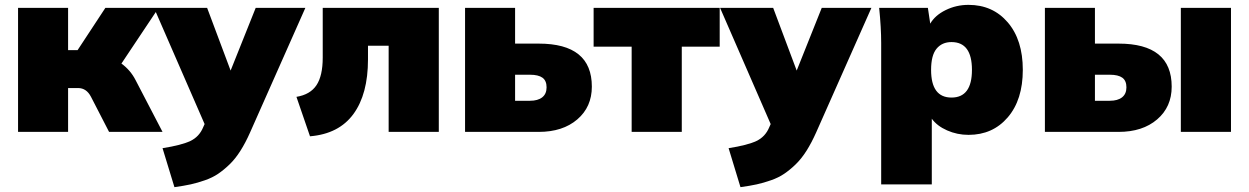

<svg xmlns="http://www.w3.org/2000/svg" viewBox="-20 -542 5132 789"><path d="M54.2 0V-509.8H259.8V-335.9H298.8L413.1 -509.8H631.8L479 -280.8Q516.1 -253.9 537.1 -212.9L647.9 0H428.2L354 -144Q335.4 -180.2 300.8 -180.2H259.8V0Z M696.8 227.1 647.9 66.9Q725.6 54.7 762.2 37.4Q798.8 20 814.9 -19L820.8 -32.2L612.8 -509.8H831.1L927.7 -252L1030.8 -509.8H1234.9L1007.8 2Q988.8 44.9 968 77.6Q947.3 110.4 923.6 133.3Q899.9 156.2 876.5 172.1Q853 188 822.3 198.7Q791.5 209.5 763.7 215.6Q735.8 221.7 696.8 227.1Z M1253.9 18.1 1198.2 -144Q1254.9 -153.3 1280.5 -191.9Q1306.2 -230.5 1306.2 -305.2V-509.8H1783.2V0H1577.1V-354H1492.2V-297.9Q1492.2 -155.3 1432.4 -73.5Q1372.6 8.3 1253.9 18.1Z M1891.1 0V-509.8H2096.7V-362.8H2193.8Q2412.1 -362.8 2412.1 -186Q2412.1 -102.5 2352.3 -51.3Q2292.5 0 2193.8 0ZM2096.7 -127.9H2157.7Q2190.4 -127.9 2208.3 -142.1Q2226.1 -156.2 2226.1 -183.1Q2226.1 -210.4 2209.2 -222.7Q2192.4 -234.9 2157.7 -234.9H2096.7Z M2575.7 0V-350.1H2419.4V-509.8H2937.5V-350.1H2781.7V0Z M3022.9 227.1 2974.1 66.9Q3051.8 54.7 3088.4 37.4Q3125 20 3141.1 -19L3147 -32.2L2939 -509.8H3157.2L3253.9 -252L3356.9 -509.8H3561L3334 2Q3314.9 44.9 3294.2 77.6Q3273.4 110.4 3249.8 133.3Q3226.1 156.2 3202.6 172.1Q3179.2 188 3148.4 198.7Q3117.7 209.5 3089.8 215.6Q3062 221.7 3022.9 227.1Z M3601.1 215.8V-365.2Q3601.1 -428.2 3592.8 -509.8H3793L3802.7 -444.8Q3822.3 -479 3866 -500.5Q3909.7 -522 3960 -522Q4059.6 -522 4121.3 -450Q4183.1 -377.9 4183.1 -254.9Q4183.1 -131.8 4121.3 -59.8Q4059.6 12.2 3960 12.2Q3913.6 12.2 3872.1 -6.1Q3830.6 -24.4 3809.1 -54.2V215.8ZM3974.1 -254.9Q3974.1 -369.1 3890.1 -369.1Q3851.1 -369.1 3828.6 -341.8Q3806.2 -314.5 3806.2 -254.9Q3806.2 -141.1 3890.1 -141.1Q3974.1 -141.1 3974.1 -254.9Z M4273.9 0V-509.8H4479.5V-362.8H4576.7Q4794.9 -362.8 4794.9 -186Q4794.9 -102.5 4735.1 -51.3Q4675.3 0 4576.7 0ZM4832.5 0V-509.8H5038.6V0ZM4479.5 -127.9H4540.5Q4573.2 -127.9 4591.1 -142.1Q4608.9 -156.2 4608.9 -183.1Q4608.9 -210.4 4592 -222.7Q4575.2 -234.9 4540.5 -234.9H4479.5Z"/></svg>

Font: Mulish ExtraBlack
Style: Regular
Weight: 1000
Designer: Vernon Adams
Foundry: Vernon Adams
Version: Version 3.603; ttfautohint (v1.8.3)